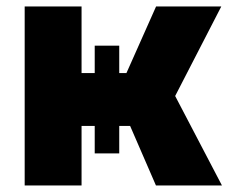

<svg xmlns="http://www.w3.org/2000/svg" viewBox="-20 -565 696 585"><path d="M228.5 0H55.2V-545.4H228.5V-342.3H365.2L455.6 -545.4H654.3L513.7 -272.5L656.2 0H455.1L376.5 -181.2H228.5ZM268.6 -97.7V-425.8H343.3V-97.7Z"/></svg>

Font: My Font
Style: Regular
Weight: 500
Designer: Rasmus Andersson
Foundry: rsms
Version: Version 0.001